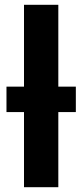

<svg xmlns="http://www.w3.org/2000/svg" viewBox="-20 -780 343 800"><path d="M80 0V-313H7V-419H80V-760H223V-419H296V-313H223V0Z"/></svg>

Font: Noto Sans SemiCondensed
Style: Bold
Weight: 700
Width: 4
Designer: Monotype Design Team
Foundry: Monotype Imaging Inc.
Version: Version 2.013; ttfautohint (v1.8.4.7-5d5b)